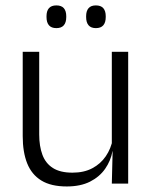

<svg xmlns="http://www.w3.org/2000/svg" viewBox="-20 -679 565 710"><path d="M125 -487.5V-181.5Q125 -138.5 136.8 -106.8Q148.5 -75 175.5 -57.8Q202.5 -40.5 248 -40.5Q290.5 -40.5 321.2 -56.8Q352 -73 371.2 -101.2Q390.5 -129.5 397 -164.5L409.5 -120H396Q389.5 -84.5 368.8 -54.8Q348 -25 312.8 -7.2Q277.5 10.5 227 10.5Q168.5 10.5 132.8 -11.5Q97 -33.5 80.5 -75Q64 -116.5 64 -175.5V-487.5ZM454 -487.5V0H393.5L396.5 -120.5L393.5 -123.5V-487.5ZM188.5 -575Q170 -575 161 -585.5Q152 -596 152 -616V-619Q152 -638.5 161 -648.8Q170 -659 188.5 -659Q207 -659 216 -648.8Q225 -638.5 225 -619V-616Q225 -596 216 -585.5Q207 -575 188.5 -575ZM334.5 -575Q316.5 -575 307.5 -585.5Q298.5 -596 298.5 -616V-619Q298.5 -638.5 307.5 -648.8Q316.5 -659 334.5 -659Q353 -659 362 -648.8Q371 -638.5 371 -619V-616Q371 -596 362 -585.5Q353 -575 334.5 -575Z"/></svg>

Font: Anek Odia Light
Style: Regular
Weight: 300
Designer: Yesha Goshar & Mahesh Sahu (Odia), Yesha Goshar (Latin)
Foundry: Ek Type
Version: Version 1.003